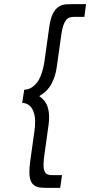

<svg xmlns="http://www.w3.org/2000/svg" viewBox="-20 -766 439 935"><path d="M88 -265Q110 -264 123.5 -252Q137 -240 143 -222Q151 -202 151 -176.5Q151 -151 148 -130L127 20Q120 74 125.5 100Q131 126 146 136Q159 146 178 147.5Q197 149 218 149H273L282 87H235Q221 87 212 83.5Q203 80 198 70Q192 59 192 37Q192 15 197 -18L216 -154Q221 -191 218 -216Q215 -241 207 -258Q199 -273 189.5 -282.5Q180 -292 171 -298Q183 -305 196 -315Q209 -325 221 -342Q233 -359 242.5 -383.5Q252 -408 257 -444L276 -579Q280 -613 286 -634Q292 -655 301 -667Q308 -677 318.5 -680.5Q329 -684 343 -684H391L399 -746H344Q322 -746 302 -745Q282 -744 266 -733Q249 -723 237 -698.5Q225 -674 219 -628L196 -464Q193 -444 186.5 -420.5Q180 -397 169 -377Q157 -357 139.5 -343.5Q122 -330 98 -329Z"/></svg>

Font: Josefin Slab Thin SemiBold
Style: Italic
Weight: 600
Italic angle: -12°
Version: Version 2.000